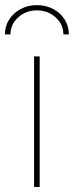

<svg xmlns="http://www.w3.org/2000/svg" viewBox="-64 -748 296 768"><path d="M72.3 0V-522.5H94.7V0ZM83.5 -727.5Q119.1 -727.5 148.4 -712.2Q177.7 -696.8 194.6 -670.2Q211.4 -643.6 211.4 -610.4H189.5Q189.5 -650.9 158.4 -678.7Q127.4 -706.5 83.5 -706.5Q40 -706.5 9 -678.7Q-22 -650.9 -22 -610.4H-44.4Q-44.4 -643.6 -27.3 -669.9Q-10.3 -696.3 18.8 -711.9Q47.9 -727.5 83.5 -727.5Z"/></svg>

Font: Inter 28pt Thin
Style: Regular
Weight: 250
Designer: Rasmus Andersson
Foundry: rsms
Version: Version 4.001;git-66647c0bb